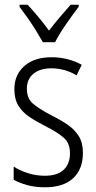

<svg xmlns="http://www.w3.org/2000/svg" viewBox="-20 -785 408 815"><path d="M332 -136Q332 -67 290.5 -28.5Q249 10 171 10Q128 10 94.5 0.5Q61 -9 38 -22V-78Q64 -61 98.5 -50Q133 -39 170 -39Q224 -39 250.5 -64.5Q277 -90 277 -134Q277 -177 251 -200Q225 -223 172 -250Q134 -269 104.5 -289Q75 -309 58 -336.5Q41 -364 41 -407Q41 -467 83 -504.5Q125 -542 199 -542Q235 -542 267.5 -533.5Q300 -525 327 -510L305 -465Q283 -479 255 -487Q227 -495 198 -495Q150 -495 122 -472Q94 -449 94 -408Q94 -367 120.5 -344.5Q147 -322 201 -294Q239 -275 268 -255Q297 -235 314.5 -207Q332 -179 332 -136ZM162 -606Q149 -629 132 -656.5Q115 -684 96.5 -710Q78 -736 63 -756V-765H97Q118 -743 142.5 -713.5Q167 -684 188 -655Q211 -685 232.5 -710.5Q254 -736 280 -765H314V-756Q290 -725 260.5 -682.5Q231 -640 214 -606Z"/></svg>

Font: Noto Sans Lao UI Cond Light
Style: Regular
Weight: 300
Width: 3
Designer: Monotype Design Team
Foundry: Monotype Imaging Inc.
Version: Version 2.000; ttfautohint (v1.8.4.7-5d5b)